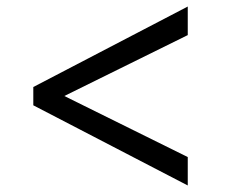

<svg xmlns="http://www.w3.org/2000/svg" viewBox="-20 -576 709 588"><path d="M555 -8 82 -253.5V-309.5L555 -556V-468.5L177 -282L555 -95Z"/></svg>

Font: Merriweather Light 18pt
Style: Regular
Weight: 400
Version: Version 2.100